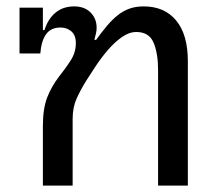

<svg xmlns="http://www.w3.org/2000/svg" viewBox="-20 -580 683 600"><path d="M114 -186Q114 -241 127.5 -275.5Q141 -310 164 -340Q187 -369 202 -393Q217 -417 217 -445Q217 -470 203 -482Q189 -494 169 -494Q139 -494 124 -473Q109 -452 106 -413H41V-556H114V-486H119Q130 -521 153.5 -540.5Q177 -560 212 -560Q244 -560 263 -541Q282 -522 282 -493Q282 -485 280 -476Q278 -467 275 -456L280 -455Q298 -480 314.5 -499.5Q331 -519 348 -532.5Q365 -546 384.5 -553Q404 -560 429 -560Q494 -560 530.5 -516Q567 -472 567 -389V0H474V-361Q474 -413 460 -446.5Q446 -480 406 -480Q383 -480 360 -463.5Q337 -447 316.5 -423Q296 -399 278.5 -372.5Q261 -346 249 -327Q231 -298 219 -271Q207 -244 207 -208V0H114Z"/></svg>

Font: IBM Plex Sans Thai Text
Style: Regular
Weight: 450
Designer: Mike Abbink, Paul van der Laan, Pieter van Rosmalen, Ben Mitchell, Mark Frömberg
Foundry: Bold Monday
Version: Version 1.1